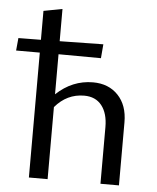

<svg xmlns="http://www.w3.org/2000/svg" viewBox="-71 -763 661 807"><g transform="rotate(5 259.5 -359.0)"><path d="M315 -422Q381 -422 421 -380Q461 -338 461 -266V0H383V-239Q383 -297 357 -330Q331 -363 283 -363Q210 -363 160 -304V0H81V-527H-19L-14 -580L81 -581V-703L160 -718V-582L344 -585L339 -526L160 -527V-358Q228 -422 315 -422Z"/></g></svg>

Font: EauTest Medium
Style: Regular
Weight: 500
Designer: Christian Thalmann (Catharsis Fonts)
Version: Version 0.001;PS 000.001;hotconv 1.0.88;makeotf.lib2.5.64775